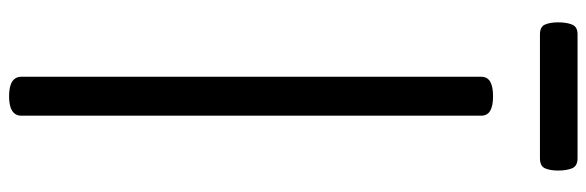

<svg xmlns="http://www.w3.org/2000/svg" viewBox="-466 -846 1325 434"><g transform="rotate(90 197.0 -628.5)"><path d="M197 14Q175 14 164 7Q153 0 153 -14V-1053Q153 -1067 164 -1073.5Q175 -1080 197 -1080Q219 -1080 230 -1073.5Q241 -1067 241 -1053V-14Q241 0 230 7Q219 14 197 14ZM57 -1186Q40 -1186 35 -1197.5Q30 -1209 30 -1227Q30 -1246 35 -1258.5Q40 -1271 57 -1271H337Q355 -1271 360 -1258.5Q365 -1246 365 -1227Q365 -1209 360 -1197.5Q355 -1186 337 -1186Z"/></g></svg>

Font: Playwrite AR
Style: Regular
Weight: 400
Designer: Veronika Burian, José Scaglione
Foundry: TypeTogether
Version: Version 1.002